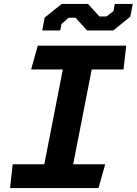

<svg xmlns="http://www.w3.org/2000/svg" viewBox="-20 -964 700 984"><path d="M31.5 0H485L519 -122H355L450 -608H613L627 -730H173.5L139.5 -608H302L207 -122H45ZM196.5 -808H288.5L295 -841L331.5 -873H367.5L426 -808H560.5L648 -878.5L660.5 -944H568.5L561.5 -907L525.5 -879.5H489.5L431 -944H296.5L209 -874Z"/></svg>

Font: Monaspace Krypton
Style: Bold Italic
Weight: 700
Italic angle: -11°
Designer: Riley Cran & the Lettermatic Team
Foundry: Lettermatic
Version: Version 1.101 (Monaspace Krypton)